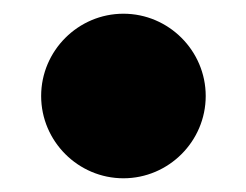

<svg xmlns="http://www.w3.org/2000/svg" viewBox="-20 -250 359 280"><path d="M40 -110C40 -44 94 10 160 10C226 10 280 -44 280 -110C280 -176 226 -230 160 -230C94 -230 40 -176 40 -110Z"/></svg>

Font: Bodoni* 16pt Fatface
Style: Regular
Weight: 900
Version: Version 2.3